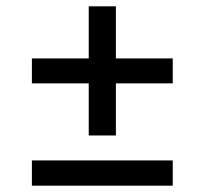

<svg xmlns="http://www.w3.org/2000/svg" viewBox="-20 -588 646 608"><path d="M81 -324V-403H527V-324ZM261 -159V-568H347V-159ZM81 0V-80H527V0Z"/></svg>

Font: Montagu Slab 24pt
Style: Regular
Weight: 400
Designer: Florian Karsten
Foundry: Florian Karsten
Version: Version 1.000